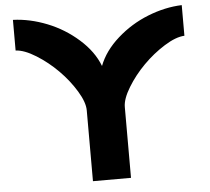

<svg xmlns="http://www.w3.org/2000/svg" viewBox="-56 -885 1033 945"><g transform="rotate(-5 460.5 -412.5)"><path d="M42 -673.8V-825.2Q125 -822.3 210 -788.6Q294.9 -754.9 363 -694.3Q431.2 -633.8 459 -561Q486.8 -633.8 554.9 -694.3Q623 -754.9 708 -788.6Q793 -822.3 876 -825.2V-673.8Q833.5 -671.9 776.1 -636Q718.8 -600.1 670.2 -551Q621.6 -502 587.4 -445.8Q553.2 -389.6 553.2 -350.1V0H365.2V-350.1Q365.2 -389.6 331.1 -445.8Q296.9 -502 248.3 -551Q199.7 -600.1 142.1 -636Q84.5 -671.9 42 -673.8Z"/></g></svg>

Font: Hussar Preview
Style: Bold
Weight: 700
Foundry: Cannot Into Space Fonts, PlusOne Fonts
Version: Version 2.29RC2 "Millennial"